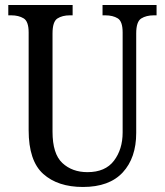

<svg xmlns="http://www.w3.org/2000/svg" viewBox="-20 -734 656 764"><path d="M310 10Q210 10 152 -42Q94 -94 94 -216V-605Q94 -649 74 -661Q54 -673 25 -673H13V-714H269V-673H258Q228 -673 208.5 -660.5Q189 -648 189 -601V-210Q189 -122 228 -85.5Q267 -49 328 -49Q399 -49 433.5 -94.5Q468 -140 468 -207V-605Q468 -649 448.5 -661Q429 -673 399 -673H388V-714H603V-673H592Q562 -673 542 -660.5Q522 -648 522 -601V-205Q522 -106 468.5 -48Q415 10 310 10Z"/></svg>

Font: Noto Serif Hebrew Condensed
Style: Regular
Weight: 400
Width: 3
Designer: Monotype Design Team
Foundry: Monotype Imaging Inc.
Version: Version 2.004; ttfautohint (v1.8.4.7-5d5b)